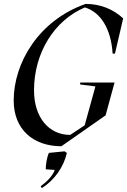

<svg xmlns="http://www.w3.org/2000/svg" viewBox="-20 -734 650 982"><path d="M294 14 520 -144 566 -312H390V-302L468 -292L413 -93L339 -44C231 -44 154 -132 154 -272C154 -464 258 -630 414 -696C494 -672 548 -588 556 -460H568L610 -640C558 -688 492 -714 418 -714C178 -630 50 -412 50 -220C50 -72 150 14 294 14ZM188 218 194 228C258 188 306 120 322 48L310 40L230 48C218 76 214 112 214 132L260 135C251 162 224 193 188 218Z"/></svg>

Font: Mazius Display Extra italic
Style: Regular
Weight: 400
Italic angle: -17°
Designer: Alberto Casagrande & Collletttivo
Foundry: Collletttivo
Version: Version 2.000;Glyphs 3.2 (3217)